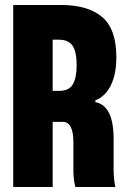

<svg xmlns="http://www.w3.org/2000/svg" viewBox="-20 -749 501 769"><path d="M33 0V-729H225Q332 -729 389 -681Q446 -633 446 -520Q446 -451 423.5 -406.5Q401 -362 362 -347V-340Q435 -326 435 -193V-74Q435 -31 442 0H282Q274 -28 274 -65V-177Q274 -261 232 -261H191V0ZM191 -385H217Q256 -385 271.5 -411Q287 -437 287 -488Q287 -542 270.5 -566Q254 -590 216 -590H191Z"/></svg>

Font: Mona Sans Condensed ExtraBold
Style: Regular
Weight: 800
Width: 3
Designer: Deni Anggara
Foundry: GitHub
Version: Version 1.001;gftools[0.9.33]